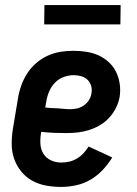

<svg xmlns="http://www.w3.org/2000/svg" viewBox="-20 -728 540 756"><path d="M221 8Q190 8 160.5 2.5Q131 -3 106 -17Q81 -31 63 -53.5Q45 -76 35.5 -103.5Q26 -131 26 -161.5Q26 -192 31 -222L51 -342Q55 -367 64 -392Q73 -417 87.5 -439.5Q102 -462 123 -480Q144 -498 168.5 -509Q193 -520 218.5 -524Q244 -528 269 -528Q295 -528 320.5 -524Q346 -520 368 -510Q390 -500 408.5 -483Q427 -466 437.5 -444Q448 -422 451.5 -397Q455 -372 451 -346Q447 -324 436.5 -303Q426 -282 410 -264.5Q394 -247 373.5 -235Q353 -223 330.5 -216Q308 -209 286 -206.5Q264 -204 242 -204Q216 -204 191.5 -205Q167 -206 142 -209V-207Q138 -185 139 -163Q140 -141 150.5 -123.5Q161 -106 180 -97Q199 -88 221 -88Q237 -88 252.5 -91.5Q268 -95 282.5 -103.5Q297 -112 308.5 -124.5Q320 -137 329 -151L422 -108Q406 -82 384.5 -59Q363 -36 336.5 -20.5Q310 -5 280 1.5Q250 8 221 8ZM255 -298Q269 -298 283 -301Q297 -304 309.5 -312.5Q322 -321 330 -333.5Q338 -346 340 -360Q343 -375 339 -389.5Q335 -404 324.5 -414Q314 -424 299.5 -428Q285 -432 270 -432Q250 -432 230 -424.5Q210 -417 195.5 -401.5Q181 -386 173 -366.5Q165 -347 162 -327L158 -305Q170 -303 182.5 -302.5Q195 -302 207 -301.5Q219 -301 231 -299.5Q243 -298 255 -298ZM154 -632 155 -708H455L454 -632Z"/></svg>

Font: Iosevka SS18
Style: Bold Italic
Weight: 700
Italic angle: -9°
Monospace: yes
Designer: Belleve Invis
Foundry: Belleve Invis
Version: Version 25.1.1; ttfautohint (v1.8.4)